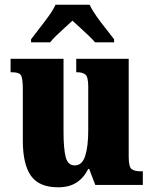

<svg xmlns="http://www.w3.org/2000/svg" viewBox="-20 -786 651 816"><path d="M227 10Q146 10 111.5 -39Q77 -88 77 -188V-407Q77 -450 70 -464.5Q63 -479 29 -479H25V-536H250V-226Q250 -155 259 -119Q268 -83 298 -83Q329 -83 342 -123Q355 -163 355 -232V-418Q355 -460 342.5 -469.5Q330 -479 307 -479H304V-536H527V-119Q527 -76 540 -67Q553 -58 576 -58H587V0H385L359 -68H355Q336 -30 305 -10Q274 10 227 10ZM112 -619Q126 -638 146.5 -664Q167 -690 186.5 -717Q206 -744 216 -766H361Q371 -744 390 -717Q409 -690 430 -664Q451 -638 465 -619V-606H384Q377 -615 359 -632.5Q341 -650 321 -668Q301 -686 288 -698Q274 -685 255 -668Q236 -651 219 -634.5Q202 -618 193 -606H112Z"/></svg>

Font: Noto Serif Lao Condensed Black
Style: Regular
Weight: 900
Width: 3
Designer: Monotype Design Team
Foundry: Monotype Imaging Inc.
Version: Version 2.003; ttfautohint (v1.8.4.7-5d5b)